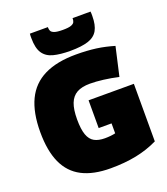

<svg xmlns="http://www.w3.org/2000/svg" viewBox="-165 -1039 1014 1163"><g transform="rotate(-20 342.5 -457.0)"><path d="M20 -342Q20 -467 59 -548.5Q98 -630 179 -670Q260 -710 384 -710Q419 -710 451.5 -708Q484 -706 513.5 -702Q543 -698 571.5 -691.5Q600 -685 627 -677L585 -492Q537 -503 489 -509Q441 -515 403 -515Q350 -515 318 -497Q286 -479 271 -440.5Q256 -402 256 -338Q256 -274 269 -238Q282 -202 308.5 -187.5Q335 -173 376 -173Q396 -173 414 -175Q432 -177 444 -180V-244H361V-423H653V-52Q587 -20 512.5 -5Q438 10 347 10Q236 10 163.5 -27.5Q91 -65 55.5 -143Q20 -221 20 -342ZM361 -742Q296 -742 252 -753.5Q208 -765 186 -798Q164 -831 164 -895Q164 -902 164 -909.5Q164 -917 165 -924H281Q281 -923 281 -922Q281 -921 281 -919Q281 -910 285 -900Q289 -890 306 -883.5Q323 -877 361 -877Q399 -877 415.5 -883.5Q432 -890 436 -900Q440 -910 440 -919Q440 -921 440 -922Q440 -923 440 -924H556Q557 -917 557 -909.5Q557 -902 557 -895Q557 -837 538 -803.5Q519 -770 476 -756Q433 -742 361 -742Z"/></g></svg>

Font: Georama ExtraCondensed Thin Black
Style: Regular
Weight: 900
Version: Version 1.001